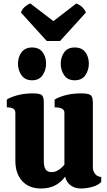

<svg xmlns="http://www.w3.org/2000/svg" viewBox="-20 -1073 612 1100"><path d="M216 7Q146 7 107 -36Q68 -79 68 -152V-427Q68 -444 55 -451Q42 -458 19 -458V-502Q32 -513 73.5 -525.5Q115 -538 167 -538Q206 -538 218.5 -529Q231 -520 231 -485V-149Q231 -119 241 -103Q251 -87 276 -87Q297 -87 316.5 -100Q336 -113 349 -130V-427Q349 -444 334 -451Q319 -458 293 -458V-502Q307 -513 348 -525.5Q389 -538 445 -538Q484 -538 498 -529Q512 -520 512 -485V-117Q512 -93 524.5 -77Q537 -61 560 -59V-31Q544 -12 509.5 -2.5Q475 7 443 7Q410 7 385.5 -10.5Q361 -28 353 -61Q304 7 216 7ZM408 -613Q368 -613 348 -641.5Q328 -670 328 -708Q328 -746 348 -773.5Q368 -801 408 -801Q449 -801 469 -774Q489 -747 489 -709Q489 -671 469 -642Q449 -613 408 -613ZM164 -613Q124 -613 103.5 -641.5Q83 -670 83 -708Q83 -746 103.5 -773.5Q124 -801 164 -801Q204 -801 224 -774Q244 -747 244 -709Q244 -671 224 -642Q204 -613 164 -613ZM248 -838 100 -1001Q105 -1018 120 -1032Q135 -1046 154 -1053L286 -952L417 -1053Q436 -1046 451 -1032Q466 -1018 472 -1001L324 -838Z"/></svg>

Font: Calistoga
Style: Regular
Weight: 400
Designer: Yvonne Schuttler, Eben Sorkin
Foundry: www.sorkintype.com
Version: Version 1.010; ttfautohint (v1.8.4.7-5d5b)